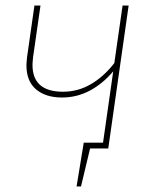

<svg xmlns="http://www.w3.org/2000/svg" viewBox="-20 -539 568 697"><path d="M447 -519 373 0H307L274 138H258L284 -21H354L391 -280Q353 -235 306 -210Q259 -185 205 -185Q146 -185 111 -214.5Q76 -244 76 -302Q76 -310 78 -330L105 -519H127L100 -331Q98 -311 98 -303Q98 -206 209 -206Q263 -206 310 -233.5Q357 -261 395 -310L425 -519Z"/></svg>

Font: FiraGO Thin
Style: Italic
Weight: 100
Italic angle: -8°
Designer: bBox Type GmbH
Foundry: bBox Type GmbH
Version: Version 1.001